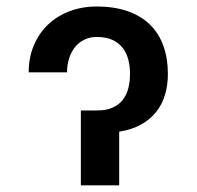

<svg xmlns="http://www.w3.org/2000/svg" viewBox="-20 -558 592 578"><path d="M66.4 -340.2Q66.4 -384.6 81.7 -421Q96.9 -457.4 124.1 -483.5Q151.3 -509.6 188.9 -524Q226.6 -538.4 271 -538.4Q324.2 -538.4 364.3 -524.3Q404.5 -510.3 431.5 -483.8Q458.5 -457.4 471.9 -419.7Q485.4 -382.1 485.4 -335.2Q485.4 -301.5 476.7 -272.4Q468 -243.3 449.9 -220.7Q431.8 -198.2 404.3 -182.9Q376.8 -167.6 338.8 -161.6V0H223.4V-225.5H272Q300.1 -225.5 319.1 -234Q338.1 -242.5 349.6 -257.5Q361.2 -272.4 366.3 -292.4Q371.4 -312.5 371.4 -335.6Q371.4 -358 366.3 -378.2Q361.2 -398.4 349.4 -413.7Q337.7 -429 318.5 -437.9Q299.4 -446.7 271 -446.7Q250.7 -446.7 234.2 -438.7Q217.7 -430.8 206.1 -416.5Q194.6 -402.3 188.2 -382.8Q181.8 -363.3 181.8 -340.2Z"/></svg>

Font: Cannonade Med
Style: Regular
Weight: 500
Designer: Rasmus Andersson
Foundry: rsms
Version: Version 3.012;git-f93a4a705